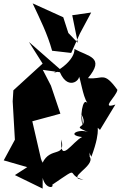

<svg xmlns="http://www.w3.org/2000/svg" viewBox="-20 -1035 714 1135"><path d="M68 0 232 80 233 -86C203 86 305 84 289 57C470 -66 360 2 474 27C359 21 549 -53 510 -109C513 -156 463 -219 520 -108C588 -288 537 -296 571 -267L662 -417C570 -386 670 -466 674 -504C591 -618 589 -563 500 -573C604 -698 502 -700 419 -746C422 -749 430 -677 298 -605L345 -617L151 -787L232 -659L59 -501L55 -436L68 -209L2 -87L141 -47ZM463 -356C512 -265 387 -302 501 -254C447 -276 369 -237 465 -225C409 -198 332 -62 343 -210C369 -100 279 -171 231 -72L222 -97L171 -318L337 -363L281 -529L233 -622L334 -608C386 -487 474 -574 441 -600C460 -560 466 -476 497 -424C469 -468 448 -333 471 -291ZM384 -840 354 -933 173 -1015C216 -923 261 -834 288 -735L401 -722L452 -836L519 -961L407 -945L440 -782Z"/></svg>

Font: Asimov Silicon
Style: Regular
Weight: 400
Designer: Google
Version: Version 2.000980; 2014